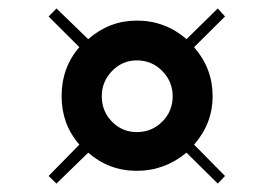

<svg xmlns="http://www.w3.org/2000/svg" viewBox="-20 -459 646 455"><path d="M95.2 -42 168 -116.2Q126 -164.6 126 -231Q126 -298.8 168 -347.2L95.2 -419.9L113.8 -439L189 -366.2Q239.3 -410.2 304.2 -410.2Q371.6 -410.2 421.9 -366.2L496.1 -439L513.2 -419.9L439.9 -347.2Q483.9 -296.9 483.9 -231Q483.9 -166.5 439.9 -116.2L513.2 -42L496.1 -23.9L421.9 -97.2Q370.1 -54.2 304.2 -54.2Q238.3 -54.2 189 -97.2L113.8 -23.9ZM221.2 -231Q221.2 -195.3 245.4 -170.7Q269.5 -146 304.2 -146Q339.8 -146 364.5 -170.7Q389.2 -195.3 389.2 -231Q389.2 -265.6 364.5 -290.8Q339.8 -315.9 304.2 -315.9Q270 -315.9 245.6 -290.8Q221.2 -265.6 221.2 -231Z"/></svg>

Font: Dehuti
Style: Bold
Weight: 700
Version: Version 1.2